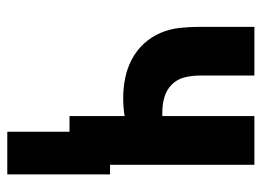

<svg xmlns="http://www.w3.org/2000/svg" viewBox="-118 -442 735 540"><g transform="rotate(90 250.0 -172.5)"><path d="M351 175V0H307V-155Q295 -153 282 -152Q269 -151 256 -151Q228 -151 200.5 -156.5Q173 -162 148 -175Q123 -188 103.5 -209Q84 -230 73 -256Q62 -282 59 -310Q56 -338 56 -366V-520H193V-366Q193 -345 198 -324Q203 -303 218 -288Q233 -273 253.5 -267Q274 -261 296 -261H307V-520H444V-114H471V175Z"/></g></svg>

Font: Iosevka Curly Heavy
Style: Regular
Weight: 900
Monospace: yes
Designer: Belleve Invis
Foundry: Belleve Invis
Version: Version 22.1.2; ttfautohint (v1.8.4)